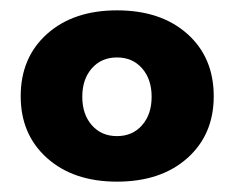

<svg xmlns="http://www.w3.org/2000/svg" viewBox="-20 -805 453 371"><path d="M20 -619Q20 -694 71 -739.5Q122 -785 206 -785Q291 -785 342 -739.5Q393 -694 393 -619Q393 -545 342 -499.5Q291 -454 206 -454Q122 -454 71 -499.5Q20 -545 20 -619ZM157.5 -673Q139 -652 139 -618Q139 -584 157.5 -563Q176 -542 206 -542Q236 -542 254.5 -563Q273 -584 273 -618Q273 -652 254.5 -673Q236 -694 206 -694Q176 -694 157.5 -673Z"/></svg>

Font: Trueno
Style: Bd
Weight: 700
Designer: Julieta Ulanovsky
Foundry: Julieta Ulanovsky
Version: Version 3.001b